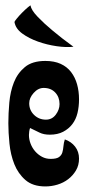

<svg xmlns="http://www.w3.org/2000/svg" viewBox="-20 -664 314 690"><path d="M143 -445Q175 -445 198 -434.5Q221 -424 235.5 -405Q250 -386 257 -361Q264 -336 264 -307Q264 -281 258.5 -258Q253 -235 240 -218Q227 -201 207 -190.5Q187 -180 159 -180Q137 -180 122 -187.5Q107 -195 88 -204Q86 -198 85 -191.5Q84 -185 84 -179Q84 -163 90 -147.5Q96 -132 106.5 -120Q117 -108 131 -100.5Q145 -93 162 -93Q183 -93 192 -99.5Q201 -106 204 -116Q207 -126 208 -138.5Q209 -151 213 -163Q236 -155 250 -137Q264 -119 264 -94Q264 -70 253 -51.5Q242 -33 225 -20Q208 -7 186.5 -0.5Q165 6 143 6Q98 6 71.5 -17Q45 -40 31.5 -74Q18 -108 14 -148Q10 -188 10 -221Q10 -256 13.5 -295.5Q17 -335 30 -368Q43 -401 69.5 -423Q96 -445 143 -445ZM85 -293Q85 -268 102.5 -251Q120 -234 145 -234Q167 -234 180.5 -252Q194 -270 194 -290Q194 -315 178.5 -331.5Q163 -348 137 -348Q117 -348 101 -330Q85 -312 85 -293ZM244 -496Q218 -493 183.5 -498Q149 -503 116.5 -514.5Q84 -526 60 -543.5Q36 -561 32 -585Q32 -587 40.5 -597.5Q49 -608 60 -619Q71 -630 80.5 -638Q90 -646 90 -644Q92 -628 115.5 -603.5Q139 -579 168 -555Q201 -527 244 -496Z"/></svg>

Font: Fette Mikado
Style: Regular
Weight: 400
Designer: Peter Wiegel
Foundry: Peter Wiegel
Version: Version 1.000